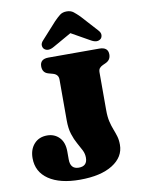

<svg xmlns="http://www.w3.org/2000/svg" viewBox="-102 -1010 806 1096"><g transform="rotate(-10 301.0 -462.0)"><path d="M530 -139.5Q530 -68.5 461.2 -25.2Q392.5 18 271 18Q156 18 90.8 -26.2Q25.5 -70.5 25.5 -150Q25.5 -200.5 53.8 -232Q82 -263.5 129.5 -263.5Q172 -263.5 199.8 -234.8Q227.5 -206 227.5 -153.5V-107.5Q227.5 -51 276.5 -51Q326 -51 326 -100.5Q326 -123.5 315.2 -144.8Q304.5 -166 290.5 -190.5Q276.5 -215 265.8 -248.2Q255 -281.5 255 -329V-566Q255 -595 224.5 -604L197.5 -611.5Q165 -621 165 -657.5Q165 -700 215 -700H509.5Q560 -700 560 -657.5Q560 -625.5 530.5 -612L513 -604Q501 -598.5 494 -590.2Q487 -582 487 -566V-348Q487 -308 493.5 -280.8Q500 -253.5 508.5 -232Q517 -210.5 523.5 -189Q530 -167.5 530 -139.5ZM526 -753Q504 -734 467.5 -756L362 -815.5L257 -756Q220 -734 198.5 -753Q190.5 -760 189.2 -774Q188 -788 202.5 -803L288.5 -898Q307 -917 322.5 -929.2Q338 -941.5 362 -941.5Q386 -941.5 401.5 -929.2Q417 -917 436 -898L522 -803Q536 -788 535 -774Q534 -760 526 -753Z"/></g></svg>

Font: Fraunces 9pt Soft Black
Style: Regular
Weight: 900
Version: Version 1.000;[b76b70a41]